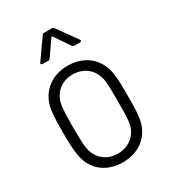

<svg xmlns="http://www.w3.org/2000/svg" viewBox="-174 -794 804 896"><g transform="rotate(-30 228.5 -346.0)"><path d="M128 -577H156C161 -577 165 -578 168 -583L225 -665C226 -667 230 -667 231 -665L287 -583C290 -578 294 -577 299 -577H328C333 -577 336 -580 336 -583C336 -585 336 -587 334 -589L259 -694C256 -699 252 -700 247 -700H207C202 -700 198 -699 195 -694L121 -589C116 -583 120 -577 128 -577ZM223 8C316 8 381 -49 392 -135C397 -169 397 -208 397 -252C397 -295 397 -335 392 -369C381 -454 316 -512 223 -512C130 -512 66 -454 54 -369C50 -336 49 -296 49 -252C49 -209 50 -169 55 -135C66 -49 130 8 223 8ZM223 -39C158 -39 113 -82 106 -145C103 -174 102 -210 102 -252C102 -293 103 -330 106 -359C113 -422 158 -465 223 -465C288 -465 334 -422 341 -359C344 -330 344 -294 344 -252C344 -212 344 -174 341 -145C334 -82 288 -39 223 -39Z"/></g></svg>

Font: Barlow Semi Condensed Light
Style: Regular
Weight: 300
Width: 4
Designer: Jeremy Tribby
Foundry: Tribby Type
Version: Version 1.422;hotconv 1.0.109;makeotfexe 2.5.65596